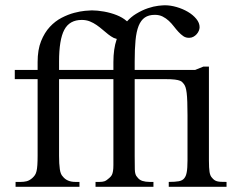

<svg xmlns="http://www.w3.org/2000/svg" viewBox="-20 -715 911 735"><path d="M626 0V-18.6Q650.4 -18.6 664.6 -21.2Q678.7 -23.9 685.5 -32.7Q689 -37.1 691.2 -42.5Q693.4 -47.9 694.8 -55.7Q696.3 -63.5 697 -74.5Q697.8 -85.4 697.8 -101.1V-273.4Q697.8 -303.2 697 -324.2Q696.3 -345.2 694.6 -359.1Q692.9 -373 690.2 -380.9Q687.5 -388.7 684.1 -393.1Q681.2 -396 678.7 -399.4Q676.3 -402.8 669.4 -405.8Q662.6 -408.7 649.2 -410.4Q635.7 -412.1 611.3 -412.1H495.6V-118.7Q495.6 -87.4 496.1 -66.4Q496.6 -45.4 504.9 -37.6Q512.7 -26.4 524.9 -22.5Q537.1 -18.6 552.7 -18.6H567.4V0H345.7V-18.6H360.8Q372.6 -18.6 380.1 -21.2Q387.7 -23.9 398.4 -33.7Q404.8 -39.1 408 -44.9Q411.1 -50.8 412.6 -60.1Q414.1 -69.3 414.1 -83V-412.1H206.1V-118.7Q206.1 -87.4 209 -67.4Q211.9 -47.4 220.2 -39.6Q236.3 -18.6 268.6 -18.6H284.2V0H39.6V-18.6H59.6Q71.3 -18.6 82 -21.2Q92.8 -23.9 104 -33.7Q109.9 -39.1 113.8 -44.9Q117.7 -50.8 119.9 -60.1Q122.1 -69.3 123 -83.3Q124 -97.2 124 -118.7V-412.1H36.6V-447.3H124V-477.5Q124 -524.4 137.2 -557.4Q150.4 -590.3 170.9 -612.3Q191.4 -634.3 216.1 -647Q240.7 -659.7 263.9 -665.8Q287.1 -671.9 305.4 -673.6Q323.7 -675.3 331.5 -675.3Q352.5 -675.3 378.4 -670.7Q404.3 -666 426.5 -657.2Q448.7 -648.4 463.9 -635.3Q464.8 -634.3 466.3 -633.3Q482.4 -650.9 501 -662.1Q524.4 -676.3 546.4 -683.6Q568.4 -690.9 585.9 -692.9Q603.5 -694.8 611.3 -694.8Q632.8 -694.8 656.2 -688Q679.7 -681.2 699.2 -669.7Q718.8 -658.2 731.4 -642.8Q744.1 -627.4 744.1 -610.8Q744.1 -604.5 741.2 -597.4Q738.3 -590.3 732.9 -584.2Q727.5 -578.1 720.2 -574.2Q712.9 -570.3 704.6 -570.3Q691.9 -569.8 682.1 -576.4Q672.4 -583 663.3 -592.8Q654.3 -602.5 645.5 -614Q636.7 -625.5 626.2 -635.3Q615.7 -645 602.8 -651.6Q589.8 -658.2 572.8 -658.2Q549.3 -658.2 534.4 -647.9Q519.5 -637.7 510.7 -616Q502 -594.2 498.8 -560.5Q495.6 -526.9 495.6 -479.5V-447.3H727.1L758.3 -460H779.8V-101.1Q779.8 -71.3 782.2 -56.4Q784.7 -41.5 791.5 -34.7Q795.9 -29.3 800.3 -26.1Q804.7 -22.9 810.5 -21.2Q816.4 -19.5 825.2 -19Q834 -18.6 847.2 -18.6V0ZM415.5 -569.8Q404.8 -575.2 394.3 -583.5Q383.8 -591.8 372.8 -601.3Q361.8 -610.8 349.9 -619.1Q337.9 -627.4 324 -633.1Q310.1 -638.7 293 -638.7Q246.1 -638.7 226.1 -600.8Q206.1 -563 206.1 -479.5V-447.3H414.1V-477.5Q414.1 -527.8 426.3 -563.5Q426.8 -564.9 427.2 -565.9Q421.4 -567.4 415.5 -569.8Z"/></svg>

Font: Doulos SIL Compact
Style: Regular
Weight: 400
Designer: Walt Agee, Victor Gaultney, Peter Martin, Debbi Hosken
Foundry: SIL International
Version: Version 4.110; 2011; Maintenance release ; LnSpcTght